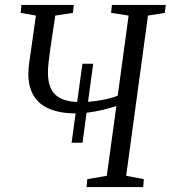

<svg xmlns="http://www.w3.org/2000/svg" viewBox="-20 -763 696 783"><path d="M272 -181 316 -503H360L316.5 -181ZM333 0 336 -32.5 415.5 -46 454.5 -330.5Q429 -322 399.2 -315Q369.5 -308 340.8 -304.2Q312 -300.5 289.5 -300.5Q241.5 -300.5 205 -310.8Q168.5 -321 144.2 -341.2Q120 -361.5 107.8 -391.8Q95.5 -422 95.5 -462Q95.5 -472.5 96.5 -483.5Q97.5 -494.5 99 -506L126.5 -699.5L64 -710.5L67.5 -743H281L277.5 -710.5L205.5 -699.5L185 -563Q181.5 -536 178.5 -511.5Q175.5 -487 175.5 -465.5Q175.5 -428 187.8 -401.5Q200 -375 229.8 -360.8Q259.5 -346.5 312.5 -346.5Q335 -346.5 362.2 -350Q389.5 -353.5 415.5 -359.2Q441.5 -365 460 -372.5L504.5 -699.5L433 -710.5L436.5 -743H656L652 -710.5L583.5 -699.5L494.5 -46L566.5 -32.5L564 0Z"/></svg>

Font: Merriweather 60pt Light
Style: Italic
Weight: 300
Italic angle: -7.8°
Version: Version 2.101